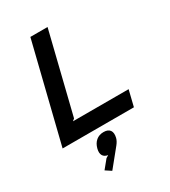

<svg xmlns="http://www.w3.org/2000/svg" viewBox="-263 -936 1221 1380"><g transform="rotate(-30 348.0 -246.0)"><path d="M391.1 126Q385.3 149.9 365.2 174.8L249 317.9L202.1 287.1L258.8 217.8L279.8 205.1Q251 200.7 239 180.7Q227.1 160.6 235.8 126Q245.6 87.4 270.8 66.2Q295.9 44.9 333 44.9Q370.6 44.9 385.5 66.2Q400.4 87.4 391.1 126ZM644 -131.8 611.8 0H20L220.2 -810.1H362.8L199.2 -146L182.1 -131.8Z"/></g></svg>

Font: Sinkin Sans 600 SemiBold Italic
Style: Regular
Weight: 600
Italic angle: -112°
Designer: Keith Bates
Foundry: K-Type
Version: Sinkin Sans (version 1.0)  by Keith Bates   •   © 2014   www